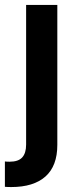

<svg xmlns="http://www.w3.org/2000/svg" viewBox="-45 -550 310 769"><path d="M184.6 -530.3V30.3Q184.6 114.7 137 157Q89.4 199.2 0 199.2Q-15.6 199.2 -25.4 198.2V96.7Q-18.6 97.7 -6.8 97.7Q28.3 97.7 43.9 80.6Q59.6 63.5 59.6 29.3V-530.3Z"/></svg>

Font: Pretendard SemiBold
Style: Regular
Weight: 600
Designer: Base glyphs from Inter by Rasmus Andersson; Hangeul glyphs from Noto Sans CJK(Source Han Sans) by Jang Soo-young and Kan
Foundry: Kil Hyung-jin
Version: Version 1.309